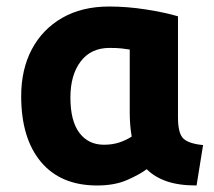

<svg xmlns="http://www.w3.org/2000/svg" viewBox="-20 -558 658 589"><path d="M278 11Q166 11 105.5 -61.5Q45 -134 45 -263Q45 -345 77.5 -406.5Q110 -468 170.5 -503Q231 -538 315 -538Q370 -538 427.5 -529Q485 -520 526 -508V-198Q526 -148 543 -132.5Q560 -117 603 -113L583 11Q528 11 491 -2Q454 -15 430 -39Q409 -23 370.5 -6Q332 11 278 11ZM299 -114Q325 -114 346 -121Q367 -128 384 -139Q378 -174 378 -213V-406Q365 -408 352 -409.5Q339 -411 316 -411Q259 -411 227.5 -369.5Q196 -328 196 -259Q196 -187 223.5 -150.5Q251 -114 299 -114Z"/></svg>

Font: Ubuntu Sans ExtraBold
Style: Regular
Weight: 800
Designer: Dalton Maag Ltd
Foundry: Dalton Maag Ltd
Version: Version 1.006; ttfautohint (v1.8.4.7-5d5b)